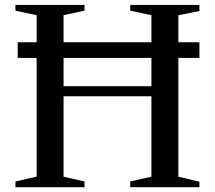

<svg xmlns="http://www.w3.org/2000/svg" viewBox="-20 -782 898 802"><path d="M44.5 0V-24L133 -44V-540H54V-605.5H133V-718.5L44.5 -737.5V-761.5H333V-737.5L245.5 -718.5V-605.5H612.5V-718.5L524 -737.5V-761.5H813V-736L725 -718.5V-605.5H813V-540H725V-44L813 -23V0H524V-24L612.5 -44V-380H245.5V-44L333 -24V0ZM245.5 -422H612.5V-540H245.5Z"/></svg>

Font: Libre Caslon Text
Style: Regular
Weight: 400
Designer: Pablo Impallari, Rodrigo Fuenzalida, Katja Schimmel
Foundry: Pablo Impallari, Rodrigo Fuenzalida
Version: Version 2.000